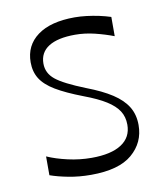

<svg xmlns="http://www.w3.org/2000/svg" viewBox="-65 -553 539 623"><g transform="rotate(-10 205.0 -241.5)"><path d="M52.3 -7.4V-69.4Q81.1 -56.6 119.6 -47.9Q158.1 -39.1 197.6 -39.1Q261.9 -39.1 295.9 -61.3Q329.9 -83.4 329.9 -125.1Q329.9 -151.1 317.4 -170.5Q304.9 -189.9 278.1 -206.8Q251.3 -223.7 206.1 -240.6Q150.3 -262 117.6 -281.6Q84.9 -301.3 70.4 -324.4Q56 -347.4 56 -378.4Q56 -434.1 99.2 -465.9Q142.4 -497.7 221.4 -497.7Q240.3 -497.7 260.8 -495.2Q281.3 -492.7 301.6 -488.4Q321.9 -484 339.4 -478.3V-414.9Q310.7 -425.9 278.1 -433.9Q245.4 -441.9 213.4 -441.9Q156.1 -441.9 126.1 -422.9Q96.1 -403.9 96.1 -367.3Q96.1 -335.6 122.5 -314.3Q148.9 -293 218.4 -265.4Q269.4 -246 301.9 -224.8Q334.3 -203.6 349.9 -177.9Q365.6 -152.1 365.6 -117.7Q365.6 -60 321.8 -22.6Q278 14.9 186 14.9Q146.7 14.9 112.2 8.2Q77.7 1.6 52.3 -7.4Z"/></g></svg>

Font: Ojuju ExtraLight
Style: Regular
Weight: 200
Designer: Chisaokwu Joboson, Mirko Velimirovic
Foundry: Udi Foundry
Version: Version 1.000